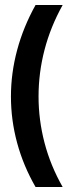

<svg xmlns="http://www.w3.org/2000/svg" viewBox="-20 -754 288 772"><path d="M232 -734Q183 -646 159 -553.5Q135 -461 135 -366Q135 -272 159 -180Q183 -88 232 -2H123Q74 -87 49 -179Q24 -271 24 -366Q24 -460 49 -553Q74 -646 123 -734Z"/></svg>

Font: Do Hyeon
Style: Regular
Weight: 400
Version: Version 1.001